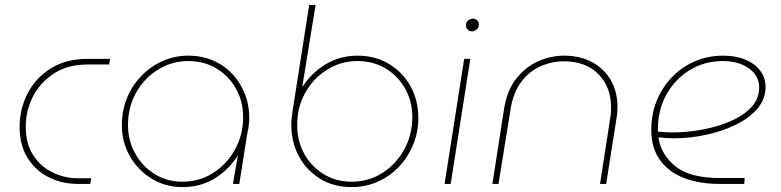

<svg xmlns="http://www.w3.org/2000/svg" viewBox="-20 -750 3187 783"><path d="M297 0Q233 0 179 -27Q125 -54 92.5 -106Q60 -158 60 -232Q60 -307 93 -370Q126 -433 188 -471.5Q250 -510 338 -510H429L425 -487H337Q256 -487 199.5 -450Q143 -413 114 -355.5Q85 -298 85 -234Q85 -164 115.5 -117Q146 -70 195 -46.5Q244 -23 298 -23H352L348 0Z M724 13Q655 13 599 -21Q543 -55 510 -112.5Q477 -170 477 -239Q477 -299 498 -350.5Q519 -402 556.5 -440.5Q594 -479 643 -501Q692 -523 748 -523Q804 -523 850.5 -502.5Q897 -482 930.5 -445Q964 -408 981.5 -359Q999 -310 996 -253Q995 -240 993 -227.5Q991 -215 988 -203L956 0H930L950 -115H949Q912 -57 855 -22Q798 13 724 13ZM724 -9Q791 -9 845 -42Q899 -75 933 -131Q967 -187 971 -255Q975 -326 946 -381.5Q917 -437 865.5 -469Q814 -501 748 -501Q681 -501 625 -466.5Q569 -432 535.5 -373Q502 -314 502 -240Q502 -176 531.5 -123.5Q561 -71 611 -40Q661 -9 724 -9Z M1414 13Q1341 13 1285.5 -21Q1230 -55 1199 -112.5Q1168 -170 1168 -242Q1168 -256 1169.5 -269.5Q1171 -283 1173 -297L1241 -730H1267L1213 -398H1215Q1252 -455 1310 -489Q1368 -523 1438 -523Q1510 -523 1566 -489.5Q1622 -456 1654 -398.5Q1686 -341 1686 -269Q1686 -211 1665 -160Q1644 -109 1607 -70Q1570 -31 1520.5 -9Q1471 13 1414 13ZM1414 -9Q1481 -9 1535 -42Q1589 -75 1623 -131Q1657 -187 1661 -255Q1665 -326 1636 -381.5Q1607 -437 1555.5 -469Q1504 -501 1438 -501Q1371 -501 1315 -466.5Q1259 -432 1225.5 -373Q1192 -314 1192 -239Q1192 -175 1221 -122.5Q1250 -70 1300.5 -39.5Q1351 -9 1414 -9Z M1793 0 1873 -510H1898L1818 0ZM1905 -622Q1894 -622 1887 -629.5Q1880 -637 1880 -648Q1880 -654 1883.5 -660Q1887 -666 1894 -670Q1901 -674 1909 -674Q1919 -674 1926 -667.5Q1933 -661 1933 -651Q1933 -641 1928 -634.5Q1923 -628 1916.5 -625Q1910 -622 1905 -622Z M1988 0 2036 -308Q2048 -382 2085.5 -429.5Q2123 -477 2174.5 -500Q2226 -523 2280 -523Q2347 -523 2396 -496Q2445 -469 2471.5 -422Q2498 -375 2498 -315Q2498 -305 2497.5 -294.5Q2497 -284 2495 -273L2452 0H2427L2469 -271Q2471 -282 2471.5 -292Q2472 -302 2472 -312Q2472 -395 2420.5 -447.5Q2369 -500 2279 -500Q2231 -500 2185 -480Q2139 -460 2106 -416.5Q2073 -373 2062 -304L2013 0Z M2915 0Q2831 0 2768.5 -24.5Q2706 -49 2671 -98Q2636 -147 2636 -221Q2636 -284 2658 -338.5Q2680 -393 2719.5 -434.5Q2759 -476 2812.5 -499.5Q2866 -523 2929 -523Q2982 -523 3020.5 -506.5Q3059 -490 3080.5 -461.5Q3102 -433 3102 -395Q3102 -345 3068 -306Q3034 -267 2979 -240.5Q2924 -214 2858.5 -200Q2793 -186 2729 -186Q2713 -186 2696.5 -187Q2680 -188 2665 -190Q2676 -118 2735.5 -71Q2795 -24 2916 -24H3017L3015 0ZM2663 -213Q2677 -212 2692 -211Q2707 -210 2721 -210Q2784 -210 2847 -222Q2910 -234 2962 -257Q3014 -280 3045 -314Q3076 -348 3076 -393Q3076 -441 3034.5 -471Q2993 -501 2926 -501Q2853 -501 2792.5 -464Q2732 -427 2697 -363Q2662 -299 2663 -218Q2663 -217 2663 -216Q2663 -215 2663 -213Z"/></svg>

Font: MuseoModerno Thin
Style: Italic
Weight: 100
Italic angle: -9°
Designer: Pablo Cosgaya, Héctor Gatti, Marcela Romero, and the Authors of The MuseoModerno Project.
Foundry: Omnibus-Type Team
Version: Version 1.003